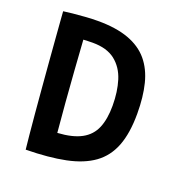

<svg xmlns="http://www.w3.org/2000/svg" viewBox="-124 -770 846 893"><g transform="rotate(20 299.5 -323.0)"><path d="M99 15Q96 -9.5 91.8 -55Q87.5 -100.5 82.2 -158.8Q77 -217 71.8 -280.5Q66.5 -344 61.5 -405.5Q56.5 -467 52.5 -518.8Q48.5 -570.5 45.8 -605.2Q43 -640 42.5 -649.5Q59 -652 88.2 -655Q117.5 -658 150.5 -660.2Q183.5 -662.5 211 -662.5Q301 -662.5 362.5 -640Q424 -617.5 460.8 -573.8Q497.5 -530 513.5 -466.2Q529.5 -402.5 529.5 -319.5Q529.5 -223 504.8 -159Q480 -95 428 -57.5Q376 -20 294.2 -3.2Q212.5 13.5 99 15ZM210.5 -108.5Q285 -113 328.5 -136.8Q372 -160.5 390.5 -204.8Q409 -249 409 -315Q409 -384.5 391.8 -439.5Q374.5 -494.5 333.5 -526.8Q292.5 -559 222 -559Q211 -559 198.8 -558.5Q186.5 -558 176 -557.5Q180.5 -489 186 -411Q191.5 -333 197.8 -255Q204 -177 210.5 -108.5Z"/></g></svg>

Font: Grandstander Thin Medium
Style: Regular
Weight: 500
Version: Version 1.200